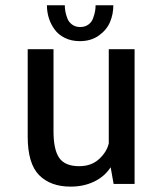

<svg xmlns="http://www.w3.org/2000/svg" viewBox="-20 -684 610 714"><path d="M401.5 -664.5Q401.5 -631.5 389.2 -602.2Q377 -573 347.8 -552Q318.5 -531 277 -531Q245.5 -531 221.2 -543Q197 -555 182.8 -574.8Q168.5 -594.5 161.5 -617.2Q154.5 -640 154.5 -664.5H221Q221 -653.5 223 -642Q225 -630.5 230.2 -616.2Q235.5 -602 248 -592.8Q260.5 -583.5 278 -583.5Q296 -583.5 308.5 -592.5Q321 -601.5 326.2 -616.2Q331.5 -631 333.5 -642.2Q335.5 -653.5 335.5 -664.5ZM242.5 10Q167.5 10 125.2 -33Q83 -76 83 -176V-501H179V-196Q179 -127 200.5 -96.5Q222 -66 274.5 -66Q320 -66 348.8 -92.8Q377.5 -119.5 384.5 -151V-501H480.5V0H402.5L391.5 -62Q369 -27.5 330.2 -8.8Q291.5 10 242.5 10Z"/></svg>

Font: League Mono Narrow
Style: Regular
Weight: 400
Width: 3
Designer: Tyler Finck
Foundry: The League of Moveable Type / Tyler Finck
Version: Version 2.210